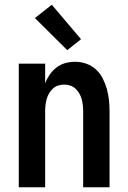

<svg xmlns="http://www.w3.org/2000/svg" viewBox="-20 -788 540 808"><path d="M59 0V-520H170V-438Q178 -458 190 -475Q202 -492 218.5 -504.5Q235 -517 255 -522.5Q275 -528 296 -528Q320 -528 343 -520Q366 -512 383.5 -496Q401 -480 412 -458.5Q423 -437 429.5 -414Q436 -391 438.5 -367.5Q441 -344 441 -320V0H330V-320Q330 -333 328.5 -346Q327 -359 323.5 -371.5Q320 -384 313.5 -395Q307 -406 297.5 -415Q288 -424 275.5 -428Q263 -432 250 -432Q237 -432 224.5 -428Q212 -424 202.5 -415Q193 -406 186.5 -395Q180 -384 176.5 -371.5Q173 -359 171.5 -346Q170 -333 170 -320V0ZM263 -577 127 -712 198 -768 321 -623Z"/></svg>

Font: Iosevka Algr
Style: Bold
Weight: 700
Monospace: yes
Designer: Belleve Invis
Foundry: Belleve Invis
Version: Version 26.0.2; ttfautohint (v1.8.3)